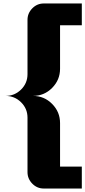

<svg xmlns="http://www.w3.org/2000/svg" viewBox="-20 -895 490 1103"><path d="M231 -875H450V-750H325V-500Q325 -436 279.5 -390Q234 -344 169 -344Q234 -344 279.5 -298Q325 -252 325 -188V62H450V188H231Q193 188 165.5 160Q138 132 138 94V-219Q138 -271 101 -307.5Q64 -344 12 -344Q64 -344 101 -380.5Q138 -417 138 -469V-781Q138 -819 165.5 -847Q193 -875 231 -875Z"/></svg>

Font: CostaRica
Style: Normal
Weight: 900
Version: Version 1.3